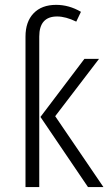

<svg xmlns="http://www.w3.org/2000/svg" viewBox="-20 -763 446 783"><path d="M212.9 -695.8Q140.1 -695.8 140.1 -613.8V0H84V-613.8Q84 -674.3 116.9 -708.7Q149.9 -743.2 209 -743.2Q261.7 -743.2 310.1 -714.8L291 -674.8Q248 -695.8 212.9 -695.8ZM205.1 -289.1 401.9 0H338.9L145 -286.1L324.2 -522.9H383.8Z"/></svg>

Font: Fira Sans Compressed Light
Style: Regular
Weight: 300
Width: 1
Designer: Carrois Corporate & Edenspiekermann AG
Foundry: Carrois Corporate GbR & Edenspiekermann AG
Version: Version 4.203;PS 004.203;hotconv 1.0.88;makeotf.lib2.5.64775